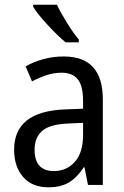

<svg xmlns="http://www.w3.org/2000/svg" viewBox="-20 -786 529 816"><path d="M121 -766V-757Q139 -727 183 -679.5Q227 -632 259 -606H315V-618Q292 -645 265 -688.5Q238 -732 222 -766ZM333 -213Q333 -137 298 -98Q263 -59 209 -59Q127 -59 127 -150Q127 -202 159.5 -230Q192 -258 270 -261L333 -264ZM89 -504 116 -440Q146 -456 177.5 -466.5Q209 -477 242 -477Q287 -477 310 -449.5Q333 -422 333 -358V-324L257 -321Q40 -313 40 -150Q40 -77 78.5 -33.5Q117 10 185 10Q239 10 273.5 -11Q308 -32 336 -75H339L354 0H417V-364Q417 -546 251 -546Q205 -546 163.5 -534.5Q122 -523 89 -504Z"/></svg>

Font: Noto Sans UI SemiCondensed
Style: Regular
Weight: 400
Width: 4
Designer: Monotype Design Team
Foundry: Monotype Imaging Inc.
Version: 1.001